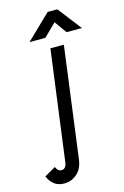

<svg xmlns="http://www.w3.org/2000/svg" viewBox="-264 -763 695 1076"><g transform="rotate(-15 83.5 -224.5)"><path d="M-123 186 -58 149Q-48 176 -26 176Q-1 176 5 141L90 -500H168L83 145Q76 196 44 224Q12 252 -30 252Q-65 252 -88 234Q-111 216 -123 186ZM128 -701H184L290 -564H201L150 -635L78 -564H-14Z"/></g></svg>

Font: Bellota
Style: Bold Italic
Weight: 700
Italic angle: -7.5°
Designer: Kemie Guaida
Foundry: Kemie Guaida
Version: Version 4.001